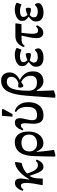

<svg xmlns="http://www.w3.org/2000/svg" viewBox="1132 -1900 973 3302"><g transform="rotate(-90 1618.0 -249.5)"><path d="M197 0H89L86 -19L108 -138Q111 -151 114 -176Q117 -201 120 -228.5Q123 -256 123 -278Q123 -297 120 -319.5Q117 -342 107.5 -358.5Q98 -375 76 -375Q49 -375 34 -359.5Q19 -344 10 -332L-13 -345Q-5 -372 11.5 -403Q28 -434 54.5 -456Q81 -478 120 -478Q165 -478 182 -452Q199 -426 199 -386Q199 -373 197.5 -356.5Q196 -340 191.5 -312Q187 -284 180 -234H188Q204 -267 234 -308.5Q264 -350 304 -388.5Q344 -427 389.5 -452Q435 -477 481 -477V-452L467 -364Q406 -351 362 -328Q318 -305 284 -269Q294 -246 304.5 -214.5Q315 -183 331 -153.5Q347 -124 370.5 -104Q394 -84 428 -84Q461 -84 474.5 -95Q488 -106 501 -120L524 -105Q514 -76 497 -49Q480 -22 455 -5Q430 12 396 12Q363 12 339 -14.5Q315 -41 298 -80Q281 -119 268 -159.5Q255 -200 244 -228H242Q222 -194 213 -165Q204 -136 201.5 -98.5Q199 -61 197 0Z M691 194 604 217 576 214Q576 114 579 25Q582 -64 583 -132Q585 -257 615 -334Q645 -411 699 -446Q753 -481 827 -481Q874 -481 915 -457.5Q956 -434 981 -381Q1006 -328 1006 -241Q1006 -173 982.5 -116Q959 -59 913.5 -24Q868 11 802 11Q762 11 735 -7.5Q708 -26 690.5 -53.5Q673 -81 663 -107H656Q662 -37 667 12.5Q672 62 677.5 103.5Q683 145 691 194ZM796 -98Q865 -98 909.5 -132Q954 -166 954 -235Q954 -285 933.5 -314Q913 -343 882 -355Q851 -367 818 -367Q775 -367 740 -353Q705 -339 684.5 -308.5Q664 -278 664 -229Q664 -173 700 -135.5Q736 -98 796 -98Z M1281 12Q1224 12 1193.5 -12.5Q1163 -37 1151.5 -75Q1140 -113 1140 -152Q1140 -185 1144.5 -227.5Q1149 -270 1149 -303Q1149 -334 1142 -355Q1135 -376 1114 -376Q1087 -376 1072.5 -361Q1058 -346 1048 -333L1026 -345Q1035 -372 1051 -403Q1067 -434 1093 -456.5Q1119 -479 1159 -479Q1201 -479 1218.5 -457Q1236 -435 1236 -398Q1236 -365 1227 -326Q1218 -287 1209.5 -249Q1201 -211 1201 -181Q1201 -145 1217.5 -122Q1234 -99 1287 -99Q1346 -99 1377 -121.5Q1408 -144 1419 -181Q1430 -218 1430 -262Q1430 -316 1420.5 -351.5Q1411 -387 1396 -408.5Q1381 -430 1366.5 -441.5Q1352 -453 1342 -460L1352 -481Q1370 -479 1397 -465.5Q1424 -452 1450 -424.5Q1476 -397 1493.5 -353Q1511 -309 1511 -245Q1511 -173 1487 -115Q1463 -57 1412 -22.5Q1361 12 1281 12ZM1306 -521H1262L1277 -702H1390V-673Z M1714 191 1634 217 1587 214 1611 -126Q1617 -213 1624.5 -298.5Q1632 -384 1647 -459Q1662 -534 1690.5 -592Q1719 -650 1765.5 -683Q1812 -716 1882 -716Q1951 -716 1987 -675Q2023 -634 2023 -572Q2023 -523 2002.5 -489Q1982 -455 1952 -432Q1922 -409 1894 -394V-392Q1928 -379 1962 -350Q1996 -321 2018.5 -275.5Q2041 -230 2041 -169Q2041 -113 2024 -77.5Q2007 -42 1981 -23Q1955 -4 1926 3.5Q1897 11 1872 11Q1828 11 1796.5 -8.5Q1765 -28 1745 -55Q1725 -82 1714 -104H1704Q1705 -62 1706.5 -10.5Q1708 41 1710 94Q1712 147 1714 191ZM1708 -234Q1713 -171 1745.5 -135.5Q1778 -100 1848 -100Q1903 -100 1934 -124.5Q1965 -149 1965 -209Q1965 -249 1952.5 -277Q1940 -305 1922 -324Q1904 -343 1886.5 -354.5Q1869 -366 1859 -372Q1837 -355 1818 -344.5Q1799 -334 1791 -334Q1783 -334 1773 -347Q1763 -360 1762 -381Q1760 -396 1764 -409.5Q1768 -423 1781 -423Q1785 -423 1798 -422Q1811 -421 1823 -419.5Q1835 -418 1836 -418Q1844 -419 1862 -426.5Q1880 -434 1900 -449Q1920 -464 1934 -487Q1948 -510 1948 -541Q1948 -577 1926.5 -597.5Q1905 -618 1867 -618Q1814 -618 1782.5 -586Q1751 -554 1735 -499Q1719 -444 1713.5 -375.5Q1708 -307 1708 -234Z M2275 13Q2208 13 2164.5 -17.5Q2121 -48 2121 -116Q2121 -159 2142.5 -185.5Q2164 -212 2201 -240V-245Q2165 -272 2148 -295Q2131 -318 2131 -355Q2131 -399 2161.5 -427Q2192 -455 2236.5 -468Q2281 -481 2325 -481Q2366 -481 2393 -473Q2420 -465 2441 -454V-431L2413 -365Q2392 -376 2364 -384Q2336 -392 2301 -392Q2277 -392 2253.5 -387Q2230 -382 2214.5 -370Q2199 -358 2199 -337Q2199 -316 2209 -297Q2219 -278 2232 -262Q2250 -271 2281.5 -281Q2313 -291 2339 -293Q2345 -293 2351.5 -279.5Q2358 -266 2358 -243Q2358 -228 2351.5 -215.5Q2345 -203 2339 -203Q2311 -203 2284 -209Q2257 -215 2230 -225Q2217 -212 2204.5 -194.5Q2192 -177 2192 -154Q2192 -117 2220 -101.5Q2248 -86 2285 -86Q2336 -86 2360.5 -100.5Q2385 -115 2404 -133H2419Q2437 -106 2437 -80Q2437 -48 2413 -27.5Q2389 -7 2352 3Q2315 13 2275 13Z M2706 9Q2662 9 2637.5 -20.5Q2613 -50 2613 -106Q2613 -163 2626.5 -227Q2640 -291 2656 -366H2648Q2594 -366 2564 -363Q2534 -360 2516.5 -348.5Q2499 -337 2482 -311L2459 -324Q2479 -390 2527.5 -430.5Q2576 -471 2648 -471H2866V-444L2853 -366H2705Q2699 -320 2693.5 -270Q2688 -220 2688 -175Q2688 -133 2699 -107.5Q2710 -82 2742 -82Q2774 -82 2787.5 -92.5Q2801 -103 2813 -116L2834 -101Q2823 -74 2806 -48.5Q2789 -23 2764.5 -7Q2740 9 2706 9Z M3053 13Q2986 13 2942.5 -17.5Q2899 -48 2899 -116Q2899 -159 2920.5 -185.5Q2942 -212 2979 -240V-245Q2943 -272 2926 -295Q2909 -318 2909 -355Q2909 -399 2939.5 -427Q2970 -455 3014.5 -468Q3059 -481 3103 -481Q3144 -481 3171 -473Q3198 -465 3219 -454V-431L3191 -365Q3170 -376 3142 -384Q3114 -392 3079 -392Q3055 -392 3031.5 -387Q3008 -382 2992.5 -370Q2977 -358 2977 -337Q2977 -316 2987 -297Q2997 -278 3010 -262Q3028 -271 3059.5 -281Q3091 -291 3117 -293Q3123 -293 3129.5 -279.5Q3136 -266 3136 -243Q3136 -228 3129.5 -215.5Q3123 -203 3117 -203Q3089 -203 3062 -209Q3035 -215 3008 -225Q2995 -212 2982.5 -194.5Q2970 -177 2970 -154Q2970 -117 2998 -101.5Q3026 -86 3063 -86Q3114 -86 3138.5 -100.5Q3163 -115 3182 -133H3197Q3215 -106 3215 -80Q3215 -48 3191 -27.5Q3167 -7 3130 3Q3093 13 3053 13Z"/></g></svg>

Font: STIX Two Text SemiBold
Style: Regular
Weight: 600
Designer: Ross Mills, John Hudson & Paul Hanslow, Tiro Typeworks Ltd; with prior portions MicroPress Inc., and Coen Hoffman.
Foundry: Tiro Typeworks Ltd
Version: Version 2.13 b171